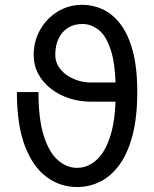

<svg xmlns="http://www.w3.org/2000/svg" viewBox="-20 -752 628 782"><path d="M48.8 -377H136.7Q136.7 -267.1 158.2 -199.2Q179.7 -131.3 215.6 -99.9Q251.5 -68.4 293.9 -68.4Q336.9 -68.4 372.6 -99.9Q408.2 -131.3 429.7 -199.2Q451.2 -267.1 451.2 -377Q451.2 -486.8 431.6 -547.1Q412.1 -607.4 381.1 -630.9Q350.1 -654.3 315.9 -654.3Q281.7 -654.3 256.8 -638.7Q231.9 -623 218.5 -594.7Q205.1 -566.4 205.1 -528.3Q205.1 -503.4 217.3 -482.9Q229.5 -462.4 250.2 -447.5Q271 -432.6 296.9 -424.3Q322.8 -416 350.1 -416V-337.9Q303.2 -337.9 261.2 -351.8Q219.2 -365.7 186.8 -391.1Q154.3 -416.5 135.7 -451.4Q117.2 -486.3 117.2 -528.3Q117.2 -584.5 143.6 -630.9Q169.9 -677.2 214.8 -704.8Q259.8 -732.4 315.9 -732.4Q357.9 -732.4 397.7 -714.4Q437.5 -696.3 469.5 -655.3Q501.5 -614.3 520.3 -545.9Q539.1 -477.5 539.1 -377Q539.1 -276.4 520.3 -203.1Q501.5 -129.9 467.8 -82.8Q434.1 -35.6 389.6 -12.9Q345.2 9.8 293.9 9.8Q225.6 9.8 169.9 -31Q114.3 -71.8 81.5 -157.2Q48.8 -242.7 48.8 -377ZM485.4 -416V-337.9H350.1V-416Z"/></svg>

Font: Giphurs SC
Style: Regular
Weight: 400
Version: Version 0.920